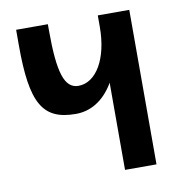

<svg xmlns="http://www.w3.org/2000/svg" viewBox="-71 -661 693 727"><g transform="rotate(-10 276.0 -297.0)"><path d="M352 0H473V-594H352V-550C352 -427 302 -344 234 -344C180 -344 160 -408 160 -570V-594H38V-534C38 -311 78 -241 206 -241C262 -241 312 -270 349 -330L352 -336Z"/></g></svg>

Font: Vanilla Cream
Style: Bold
Weight: 700
Designer: Jeremy Tribby, Jinavaṁso
Foundry: Tribby Type
Version: Version 1.422;Glyphs 3.1.2 (3151)